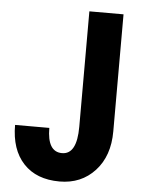

<svg xmlns="http://www.w3.org/2000/svg" viewBox="-52 -753 594 804"><g transform="rotate(5 245.0 -350.5)"><path d="M291 -710.9H434.6V-218.8Q434.6 -115.2 377 -52.7Q319.3 9.8 228.5 9.8Q130.9 9.8 76.7 -48.3Q22.5 -106.4 22.5 -210H166.5Q166.5 -109.4 228.5 -109.4Q291 -109.4 291 -225.6Z"/></g></svg>

Font: TypoPRO Roboto
Style: Bold
Weight: 700
Designer: Google
Version: Version 2.136; 2016